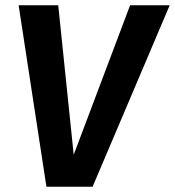

<svg xmlns="http://www.w3.org/2000/svg" viewBox="-20 -712 667 732"><path d="M333 0H157L51 -692H202L261 -122L476 -692H627Z"/></svg>

Font: Fira Sans SemiBold
Style: Italic
Weight: 600
Italic angle: -8°
Designer: bBox Type GmbH & Carrois Corporate GbR & Edenspiekermann AG
Foundry: bBox Type GmbH & Carrois Corporate GbR & Edenspiekermann AG
Version: Version 4.301